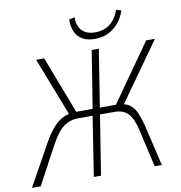

<svg xmlns="http://www.w3.org/2000/svg" viewBox="-114 -991 1017 1079"><g transform="rotate(-10 394.0 -451.5)"><path d="M-19 0 113 -238Q138 -282 163.5 -312Q189 -342 217.5 -358Q246 -374 278 -376L263 -360L129 -705H175L306 -363L294 -378H394L446 -705H487L435 -378H541L516 -363L757 -705H807L562 -360L553 -376Q588 -373 609.5 -354.5Q631 -336 643.5 -306.5Q656 -277 666 -239L722 0H681L633 -211Q618 -280 590.5 -310Q563 -340 512 -340H429L375 0H334L387 -340H304Q257 -340 220.5 -313Q184 -286 144 -211L31 0ZM475 -763Q433 -763 405 -779Q377 -795 364 -824Q351 -853 351 -895L383 -903Q383 -851 409.5 -825Q436 -799 483 -799Q533 -799 568 -826Q603 -853 620 -903L649 -895Q635 -853 609.5 -823.5Q584 -794 550.5 -778.5Q517 -763 475 -763Z"/></g></svg>

Font: Nunito Sans 10pt Condensed ExtraLight
Style: Italic
Weight: 250
Width: 3
Italic angle: -9°
Designer: Vernon Adams
Foundry: Vernon Adams
Version: Version 3.101;gftools[0.9.27]